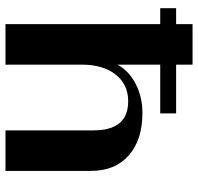

<svg xmlns="http://www.w3.org/2000/svg" viewBox="-31 -692 723 701"><g transform="rotate(90 330.5 -341.5)"><path d="M604 -312V0H456V-321Q456 -448 350 -448Q288 -448 252 -402Q216 -356 216 -278V0H68V-565H10V-623H68V-683H216V-623H394V-565H216V-409Q239 -451 286.5 -475.5Q334 -500 393 -500Q491 -500 547.5 -450Q604 -400 604 -312Z"/></g></svg>

Font: Fahkwang
Style: Bold
Weight: 700
Designer: Suppakit Chalermlarp | Katatrad Co.,Ltd.
Foundry: Cadson Demak Co.,Ltd.
Version: Version 1.000; ttfautohint (v1.6)